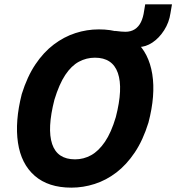

<svg xmlns="http://www.w3.org/2000/svg" viewBox="-20 -851 810 882"><path d="M308 11Q202 11 139.5 -43.5Q77 -98 62.5 -195.5Q48 -293 80 -419Q105 -499 142.5 -555Q180 -611 227 -646.5Q274 -682 326.5 -699Q379 -716 434 -716Q542 -716 603 -661.5Q664 -607 679.5 -510.5Q695 -414 662 -288Q637 -207 599 -150.5Q561 -94 514.5 -58.5Q468 -23 415 -6Q362 11 308 11ZM325 -119Q364 -119 398.5 -138Q433 -157 462 -199.5Q491 -242 512 -313Q546 -445 521.5 -515.5Q497 -586 416 -586Q377 -586 342.5 -567.5Q308 -549 280 -507Q252 -465 230 -393Q196 -260 219.5 -189.5Q243 -119 325 -119ZM524 -635 509 -709Q525 -707 536.5 -706Q548 -705 556 -705Q581 -705 599 -716.5Q617 -728 627.5 -749.5Q638 -771 642 -801L647 -831H770L763 -790Q757 -748 734 -712Q711 -676 680 -655.5Q649 -635 617 -635Z"/></svg>

Font: Nunito Sans 7pt Condensed ExtraBold
Style: Italic
Weight: 800
Width: 3
Italic angle: -9°
Designer: Vernon Adams
Foundry: Vernon Adams
Version: Version 3.101;gftools[0.9.27]